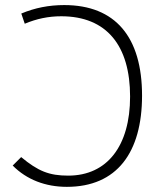

<svg xmlns="http://www.w3.org/2000/svg" viewBox="-20 -723 626 753"><path d="M242.2 9.8C438.5 9.8 537.1 -125 537.1 -348.1C537.1 -577.6 432.6 -703.1 231.9 -703.1C172.4 -703.1 117.2 -692.4 63.5 -669.9L77.1 -629.9C123.5 -649.4 169.9 -659.2 220.2 -659.2C398.4 -659.2 490.2 -543.9 490.2 -344.2C490.2 -150.9 400.4 -34.2 247.6 -34.2C173.3 -34.2 129.9 -51.3 63 -106.9L29.8 -73.7C85 -18.1 158.7 9.8 242.2 9.8Z"/></svg>

Font: Cascadia Mono PL ExtraLight
Style: Regular
Weight: 200
Monospace: yes
Designer: Aaron Bell
Foundry: Saja Typeworks
Version: Version 2404.023